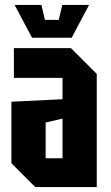

<svg xmlns="http://www.w3.org/2000/svg" viewBox="-20 -754 446 774"><path d="M26 -96V-344L232 -354V-440H36V-560H266L370 -456V0H122ZM164 -260V-116H232V-276ZM231 -734H339L269 -602H109L39 -734H147L161 -674H217Z"/></svg>

Font: Tektur Condensed SemiBold
Style: Regular
Weight: 600
Width: 3
Designer: Adam Jagosz
Foundry: Adam Jagosz
Version: Version 1.005;gftools[0.9.30]